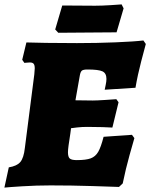

<svg xmlns="http://www.w3.org/2000/svg" viewBox="-40 -843 683 873"><path d="M309 -115Q351 -115 372.5 -123Q394 -131 406.5 -152.5Q419 -174 431 -221L560 -230L571 -215Q566 -198 549 -137.5Q532 -77 518 -9L501 7Q474 6 380 3Q286 0 190 0Q126 0 62 4Q-2 8 -20 10L0 -82Q37 -88 52.5 -106.5Q68 -125 73 -170L116 -505Q118 -527 118 -532Q118 -547 113 -553Q108 -559 96 -559Q88 -559 80.5 -558Q73 -557 71 -557L61 -571L80 -650Q103 -649 169.5 -648Q236 -647 310 -647Q400 -647 485.5 -650.5Q571 -654 612 -659L623 -643Q618 -625 602 -564Q586 -503 576 -444L436 -435Q437 -440 440.5 -456.5Q444 -473 444 -484Q444 -510 426 -518.5Q408 -527 358 -527Q339 -527 332.5 -522Q326 -517 323 -500L303 -387L382 -386Q400 -386 438 -388.5Q476 -391 489 -392L499 -378L471 -263Q459 -264 426 -265Q393 -266 356 -266Q333 -266 310.5 -263.5Q288 -261 283 -260L280 -237Q269 -169 269 -151Q269 -129 277.5 -122Q286 -115 309 -115ZM490 -696 354 -695 225 -694 211 -709 243 -818 392 -817Q423 -817 462 -819.5Q501 -822 513 -823L522 -805Z"/></svg>

Font: Alegreya Black
Style: Italic
Weight: 900
Italic angle: -7°
Designer: Juan Pablo del Peral
Foundry: Huerta Tipografica
Version: Version 2.007; ttfautohint (v1.6)